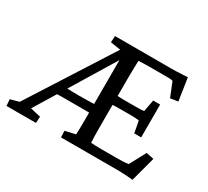

<svg xmlns="http://www.w3.org/2000/svg" viewBox="-134 -766 1039 959"><g transform="rotate(30 385.5 -286.0)"><path d="M717.8 4.9Q696.3 2.9 680.2 2Q664.1 1 650.9 0.5Q637.7 0 625 0H302.7L300.8 -37.1L360.4 -50.8Q361.3 -63.5 361.8 -86.4Q362.3 -109.4 362.3 -154.3V-507.8L390.6 -526.4L100.6 -50.8L160.2 -37.1L158.2 0H-11.7L-14.6 -37.1L35.2 -50.8L358.4 -556.6L369.1 -522.5L281.2 -536.1L283.2 -573.2H603.5Q621.1 -573.2 637.2 -573.7Q653.3 -574.2 669.4 -575.2Q685.5 -576.2 701.2 -577.1L720.7 -448.2L676.8 -441.4L643.6 -523.4Q636.7 -525.4 627.4 -525.9Q618.2 -526.4 607.4 -526.4H505.9Q491.2 -526.4 477.1 -525.9Q462.9 -525.4 446.3 -524.4Q446.3 -520.5 445.8 -502.4Q445.3 -484.4 444.8 -460.4Q444.3 -436.5 444.3 -413.1V-149.4Q444.3 -134.8 444.3 -119.6Q444.3 -104.5 444.8 -91.3Q445.3 -78.1 445.8 -67.4Q446.3 -56.6 446.3 -51.8Q458 -50.8 469.7 -50.3Q481.4 -49.8 508.8 -49.8H591.8Q613.3 -49.8 626.5 -50.3Q639.6 -50.8 647.9 -51.8Q656.2 -52.7 662.1 -53.7L711.9 -146.5L755.9 -137.7ZM162.1 -175.8 173.8 -228.5Q183.6 -227.5 198.7 -227.1Q213.9 -226.6 233.9 -226.1Q253.9 -225.6 279.3 -225.6Q318.4 -225.6 345.7 -226.6Q373 -227.5 388.7 -228.5V-175.8Q376 -177.7 353.5 -177.7Q331.1 -177.7 279.3 -177.7Q240.2 -177.7 211.9 -177.7Q183.6 -177.7 162.1 -175.8ZM609.4 -200.2 596.7 -267.6Q590.8 -268.6 579.6 -269.5Q568.4 -270.5 551.8 -270.5H486.3Q473.6 -270.5 460 -270Q446.3 -269.5 429.7 -268.6V-321.3Q446.3 -320.3 460 -319.8Q473.6 -319.3 486.3 -319.3H551.8Q568.4 -319.3 579.6 -319.8Q590.8 -320.3 596.7 -322.3L609.4 -389.6H649.4V-200.2Z"/></g></svg>

Font: Crimson Pro ExtraLight
Style: Regular
Weight: 400
Version: Version 1.002